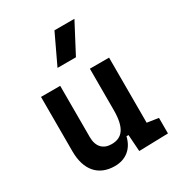

<svg xmlns="http://www.w3.org/2000/svg" viewBox="-189 -915 965 1045"><g transform="rotate(-30 293.0 -392.5)"><path d="M227.5 9.8C296.4 9.8 345.7 -29.3 362.3 -99.6H375L382.3 4.9L565.4 0V-97.7L494.1 -108.4V-517.6H373.5V-258.8C373.5 -146 338.9 -102.5 271.5 -102.5C218.3 -102.5 187 -135.7 187 -195.3V-517.6H66.4V-175.8C66.4 -57.6 125 9.8 227.5 9.8ZM223.1 -609.4H338.9L436.5 -794.9H311Z"/></g></svg>

Font: Cascadia Code PL SemiBold
Style: Regular
Weight: 600
Monospace: yes
Designer: Aaron Bell
Foundry: Saja Typeworks
Version: Version 2404.023